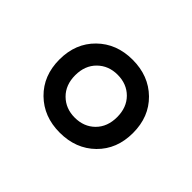

<svg xmlns="http://www.w3.org/2000/svg" viewBox="-74 -844 547 547"><g transform="rotate(45 200.0 -570.0)"><path d="M200 -717Q265 -717 306.8 -676Q348.5 -635 348.5 -570Q348.5 -505 306.8 -464Q265 -423 200 -423Q135.5 -423 93.8 -464Q52 -505 52 -570Q52 -635 93.8 -676Q135.5 -717 200 -717ZM200 -483.5Q237 -483.5 260.8 -507.2Q284.5 -531 284.5 -570Q284.5 -609 260.8 -632.8Q237 -656.5 200 -656.5Q163.5 -656.5 139.5 -632.8Q115.5 -609 115.5 -570Q115.5 -531 139.5 -507.2Q163.5 -483.5 200 -483.5Z"/></g></svg>

Font: Newsreader 6pt
Style: Regular
Weight: 400
Designer: Hugues Gentile
Foundry: Production Type
Version: Version 1.003; ttfautohint (v1.8.3)